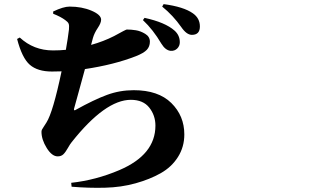

<svg xmlns="http://www.w3.org/2000/svg" viewBox="-20 -838 1540 915"><path d="M661.1 -742.2 668.9 -752.9Q767.6 -731.4 811.5 -692.4Q836.9 -669.9 836.9 -636.7Q836.9 -619.1 824.7 -606.9Q812.5 -594.7 793.9 -595.7Q768.6 -597.7 749 -629.9Q710 -696.3 661.1 -742.2ZM233.4 -772.5V-783.2Q282.2 -806.6 311.5 -806.6Q370.1 -806.6 416 -787.1Q461.9 -767.6 461.9 -744.1Q461.9 -728.5 445.8 -704.6Q429.7 -680.7 422.9 -657.2Q419.9 -647.5 414.1 -624Q473.6 -640.6 523.4 -666Q580.1 -697.3 584 -697.3Q605.5 -697.3 627.4 -693.8Q649.4 -690.4 671.9 -676.8Q694.3 -663.1 694.3 -639.6Q694.3 -616.2 679.7 -600.6Q665 -585 627.9 -570.3Q522.5 -529.3 384.8 -508.8Q373 -463.9 354 -396.5Q335 -329.1 333 -320.3Q332 -316.4 332.5 -314.5Q333 -312.5 335.4 -312.5Q337.9 -312.5 340.8 -314.5Q428.7 -363.3 489.7 -385.7Q550.8 -408.2 617.2 -408.2Q734.4 -408.2 796.4 -347.2Q858.4 -286.1 858.4 -197.3Q858.4 -137.7 828.1 -89.8Q797.9 -42 746.1 -12.7Q694.3 16.6 626 35.6Q557.6 54.7 480 56.6Q402.3 58.6 321.3 51.8L319.3 33.2Q436.5 20.5 548.8 -27.3Q720.7 -100.6 720.7 -239.3Q720.7 -288.1 691.4 -325.2Q662.1 -362.3 603.5 -362.3Q481.4 -362.3 321.3 -160.2Q314.5 -152.3 303.2 -132.3Q292 -112.3 281.7 -102.5Q271.5 -92.8 254.9 -92.8Q227.5 -92.8 202.6 -132.8Q177.7 -172.9 177.7 -210Q177.7 -215.8 180.2 -220.7Q182.6 -225.6 189 -234.9Q195.3 -244.1 201.2 -253.9Q232.4 -302.7 273.4 -498Q258.8 -497.1 227.5 -497.1Q159.2 -497.1 122.1 -529.3Q85 -561.5 61.5 -652.3L74.2 -659.2Q140.6 -597.7 232.4 -597.7Q264.6 -597.7 293.9 -600.6Q303.7 -656.2 308.6 -697.3Q310.5 -716.8 307.1 -725.1Q303.7 -733.4 291 -742.2Q270.5 -757.8 233.4 -772.5ZM752.9 -806.6 759.8 -818.4Q855.5 -805.7 899.4 -774.4Q932.6 -751 932.6 -711.9Q932.6 -671.9 894.5 -671.9Q869.1 -671.9 843.8 -709Q804.7 -764.6 752.9 -806.6Z"/></svg>

Font: Bpmf Zihi Serif Heavy
Style: Heavy
Weight: 900
Foundry: But Ko
Version: Version 1.320